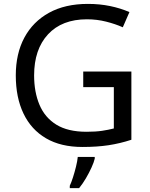

<svg xmlns="http://www.w3.org/2000/svg" viewBox="-20 -744 768 985"><path d="M407 -377H654V-27Q596 -8 537 1Q478 10 403 10Q292 10 216 -34.5Q140 -79 100.5 -161.5Q61 -244 61 -357Q61 -469 105 -551Q149 -633 231.5 -678.5Q314 -724 431 -724Q491 -724 544.5 -713Q598 -702 644 -682L610 -604Q572 -621 524.5 -633Q477 -645 426 -645Q298 -645 226.5 -568Q155 -491 155 -357Q155 -272 182.5 -206.5Q210 -141 269 -104.5Q328 -68 424 -68Q471 -68 504 -73Q537 -78 564 -85V-297H407ZM466 70Q462 88 449.5 115.5Q437 143 420.5 171Q404 199 386 221H338V209Q346 192 354.5 165.5Q363 139 370 110.5Q377 82 379 61H466Z"/></svg>

Font: Noto Sans Tifinagh APT
Style: Regular
Weight: 400
Designer: JamraPatel
Foundry: JamraPatel LLC
Version: Version 2.006; ttfautohint (v1.8.4.7-5d5b)